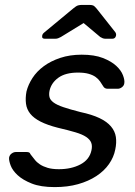

<svg xmlns="http://www.w3.org/2000/svg" viewBox="-20 -753 549 783"><path d="M17 -110Q19 -121 27.5 -127Q36 -133 44 -133H89Q94 -133 98 -131.5Q102 -130 105 -123Q113 -113 121.5 -102Q130 -91 143 -82.5Q156 -74 174.5 -68.5Q193 -63 220 -63Q271 -63 308 -82.5Q345 -102 353 -140Q357 -158 352 -171Q347 -184 331.5 -194.5Q316 -205 287.5 -213.5Q259 -222 216 -232Q173 -243 145.5 -257Q118 -271 103.5 -289Q89 -307 86 -330Q83 -353 88 -380Q95 -408 112.5 -435Q130 -462 158.5 -483Q187 -504 226 -517Q265 -530 313 -530Q365 -530 399.5 -516.5Q434 -503 454 -484.5Q474 -466 481.5 -446Q489 -426 487 -414Q486 -404 477.5 -397.5Q469 -391 460 -391H419Q412 -391 407.5 -394Q403 -397 401 -401Q395 -411 388 -421Q381 -431 370 -439Q359 -447 341.5 -452Q324 -457 298 -457Q247 -457 218 -436Q189 -415 182 -383Q179 -368 182 -356.5Q185 -345 198.5 -335Q212 -325 238.5 -316Q265 -307 308 -296Q355 -286 385.5 -271.5Q416 -257 432.5 -237.5Q449 -218 452.5 -194.5Q456 -171 450 -143Q444 -112 424.5 -84Q405 -56 373 -35Q341 -14 298.5 -2Q256 10 203 10Q146 10 109.5 -4.5Q73 -19 52 -38.5Q31 -58 23.5 -78Q16 -98 17 -110ZM152 -606Q152 -614 161 -621L278 -718Q291 -729 298.5 -731Q306 -733 314 -733H344Q353 -733 359 -731Q365 -729 374 -718L450 -622Q455 -615 453 -607Q450 -595 438 -595H410Q404 -595 399 -597Q394 -599 389 -602L321 -659L228 -602Q222 -599 217 -597Q212 -595 205 -595H163Q150 -595 152 -606Z"/></svg>

Font: SVN-Rubik
Style: Italic
Weight: 400
Italic angle: -12°
Designer: Hubert and Fischer
Foundry: Hubert & Fischer
Version: Version 2.101; ttfautohint (v1.8.3)